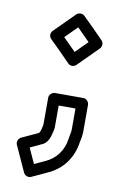

<svg xmlns="http://www.w3.org/2000/svg" viewBox="-84 -570 505 821"><g transform="rotate(10 169.0 -159.5)"><path d="M174 -119H247V-32C247 -12.9 243.2 -6.4 241.2 9.9C234 67.4 202.2 105.7 157.7 125.2L113.3 145.7L83.1 79.3C101.4 70.6 120.2 62.4 138.2 53.4C155.5 44.7 165.6 19.5 169.5 -0.1C171.8 -11.3 174 -17.4 174 -26ZM149 -169C138.3 -169 124 -159.1 124 -144V-28.9C122.8 -23.6 121.8 -18.2 120.4 -9.4C118.5 -0.5 115.6 5.8 111.7 10.7L106.2 13.5L39.5 44.3C28.4 49.5 21.3 64.4 27.2 77.4L78.2 189.4C84 202 99.2 207.4 111.5 201.7L178.2 170.8C236.8 144.8 280.4 92.7 290.6 17.6C294 3.8 297 -11.2 297 -32V-144C297 -154.7 287.1 -169 272 -169ZM146.6 -411.2 198.3 -462.9C217.2 -444.4 235.4 -426.1 252.9 -408.2L201.3 -356.6C182 -376.3 165.1 -393.1 146.6 -411.2ZM93.3 -428.7C83.2 -418.5 84 -402.4 93.6 -393C123.9 -363.7 153.8 -334 183 -303.6C193 -293.2 209.2 -293.8 218.7 -303.3L305.7 -390.3C314 -398.6 315.9 -415.1 306 -425.4C276.3 -456.1 246.1 -486.3 215.4 -516C206.9 -524.1 190.5 -525.8 180.3 -515.7Z"/></g></svg>

Font: Tape
Style: Regular
Weight: 500
Foundry: Cannot Into Space Fonts
Version: Version 0.97